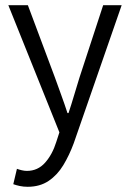

<svg xmlns="http://www.w3.org/2000/svg" viewBox="-20 -505 499 737"><path d="M86 212Q70 212 56 209Q42 206 31 202L45 143Q53 146 63.5 148.5Q74 151 83 151Q125 151 153 119.5Q181 88 196 40L208 3L12 -485H87L191 -207Q202 -176 215 -140.5Q228 -105 239 -71H243Q254 -104 264.5 -139.5Q275 -175 285 -207L376 -485H447L263 45Q246 91 223 129Q200 167 166.5 189.5Q133 212 86 212Z"/></svg>

Font: Assistant ExtraLight
Style: Regular
Weight: 400
Version: Version 3.000